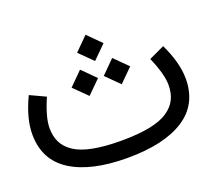

<svg xmlns="http://www.w3.org/2000/svg" viewBox="-229 -632 854 767"><g transform="rotate(-20 198.5 -248.0)"><path d="M-93.8 -358.9 -27.8 -328.1Q-61 -252 -61 -206.5Q-61 -171.4 -48.3 -145.5Q-35.6 -119.6 -6.8 -100.1Q22 -80.6 71.8 -70.8Q121.6 -61 192.4 -61Q263.2 -61 312.7 -70.8Q362.3 -80.6 390.9 -100.1Q419.4 -119.6 432.1 -145.5Q444.8 -171.4 444.8 -206.5Q444.8 -252 411.6 -328.1L477.5 -358.9Q518.1 -273.9 518.1 -206.5Q518.1 -97.7 432.9 -42.7Q347.7 12.2 192.4 12.2Q37.1 12.2 -48.6 -42.5Q-134.3 -97.2 -134.3 -206.5Q-134.3 -273.9 -93.8 -358.9ZM213.9 -328.1 270 -384.3 326.2 -328.1 270 -272.5ZM77.1 -328.1 133.3 -384.3 189.5 -328.1 133.3 -272.5ZM145.5 -451.7 201.7 -507.8 257.8 -451.7 201.7 -396Z"/></g></svg>

Font: AzarMehrMonospaced
Style: SansBold
Weight: 1
Designer: Amin Abedi
Version: Version 1.00